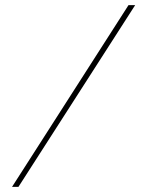

<svg xmlns="http://www.w3.org/2000/svg" viewBox="-20 -730 576 750"><path d="M508 -710 52 0H27L482 -710Z"/></svg>

Font: Raleway-v4020 Thin
Style: Regular
Weight: 250
Designer: Matt McInerney, Pablo Impallari, Rodrigo Fuenzalida
Foundry: Matt McInerney, Pablo Impallari, Rodrigo Fuenzalida
Version: Version 4.020;PS 004.020;hotconv 1.0.88;makeotf.lib2.5.64775